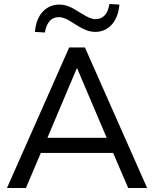

<svg xmlns="http://www.w3.org/2000/svg" viewBox="-20 -943 773 963"><path d="M15 0 327 -705H406L718 0H623L537 -200L580 -176H152L195 -200L110 0ZM365 -600 209 -231 185 -252H547L524 -231L367 -600ZM205 -780 155 -783Q161 -849 194.5 -884.5Q228 -920 278 -920Q302 -920 325.5 -910.5Q349 -901 381 -880Q413 -860 429 -853.5Q445 -847 459 -847Q488 -847 505.5 -866.5Q523 -886 529 -923L579 -920Q573 -855 540 -819Q507 -783 457 -783Q433 -783 408 -793.5Q383 -804 351 -825Q323 -844 306 -850.5Q289 -857 275 -857Q246 -857 229 -837.5Q212 -818 205 -780Z"/></svg>

Font: Nunito Sans 12pt Medium
Style: Regular
Weight: 500
Designer: Vernon Adams
Foundry: Vernon Adams
Version: Version 3.101;gftools[0.9.27]